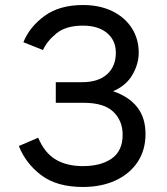

<svg xmlns="http://www.w3.org/2000/svg" viewBox="-20 -732 666 764"><path d="M310 12Q206 12 144 -35Q82 -82 55 -151L132 -184Q157 -124 201.2 -97.5Q245.5 -71 310 -71Q381.5 -71 424.8 -101.2Q468 -131.5 468 -196Q468 -251.5 431 -287.2Q394 -323 312 -323H202V-405H307Q371 -405 406 -436.5Q441 -468 441 -522Q441 -571 406 -600.5Q371 -630 310 -630Q242.5 -630 205 -599.5Q167.5 -569 151 -533L73 -564Q98 -625.5 157.5 -668.8Q217 -712 310 -712Q376.5 -712 426.5 -687.8Q476.5 -663.5 504.2 -620.5Q532 -577.5 532 -522Q532 -478 507.2 -434.8Q482.5 -391.5 430 -369Q493 -347.5 526 -305.5Q559 -263.5 559 -199Q559 -134.5 527.5 -87.2Q496 -40 439.8 -14Q383.5 12 310 12Z"/></svg>

Font: Overpass
Style: Regular
Weight: 400
Designer: Delve Withrington, Dave Bailey, Thomas Jockin
Foundry: Delve Fonts LLC
Version: Version 4.000